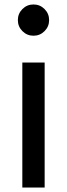

<svg xmlns="http://www.w3.org/2000/svg" viewBox="-20 -740 300 860"><path d="M179.5 -699.5Q200 -679 200 -650Q200 -621 179.5 -600.5Q159 -580 130 -580Q101 -580 80.5 -600.5Q60 -621 60 -650Q60 -679 80.5 -699.5Q101 -720 130 -720Q159 -720 179.5 -699.5ZM180 -460V100H80V-460Z"/></svg>

Font: Laverick
Style: Regular
Weight: 400
Designer: Daniel Pimley
Foundry: Daniel Pimley
Version: Version 1.000;PS 001.001;hotconv 1.0.56